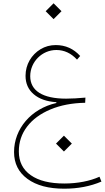

<svg xmlns="http://www.w3.org/2000/svg" viewBox="-20 -806 633 1160"><path d="M366.2 109.4 414.1 61.5 366.2 13.7 318.4 61.5ZM464.4 -467.8C424.8 -511.7 375.5 -533.7 316.9 -533.7C283.2 -533.7 252.9 -525.4 225.1 -508.8C169.9 -475.6 134.3 -416.5 134.3 -348.1C134.3 -301.8 150.9 -264.6 183.6 -236.8C216.3 -208.5 262.2 -192.4 320.8 -188.5L320.3 -183.6C168 -149.4 64.9 -27.8 64.9 112.3C64.9 181.2 91.8 235.4 146 274.9C200.2 314.5 273.9 334 368.2 334C450.7 334 525.4 319.8 592.8 291L581.1 261.7C524.9 287.6 448.7 302.7 368.7 302.7C281.2 302.7 213.9 286.1 166 252.4C117.7 218.8 93.8 170.9 93.8 108.9C93.8 52.2 110.4 2.4 144 -41.5C177.2 -85 224.1 -119.1 284.2 -144.5C344.2 -169.9 414.6 -183.6 494.6 -185.1L496.1 -216.3C454.6 -212.4 412.1 -210 379.4 -210C238.3 -210 162.6 -257.3 162.6 -345.7C162.6 -432.6 234.4 -503.9 320.3 -503.9C368.2 -503.9 409.7 -484.4 445.3 -445.8ZM303.7 -690.4 351.6 -738.3 303.7 -786.1 255.9 -738.3Z"/></svg>

Font: Estedad Thin
Style: Regular
Weight: 100
Designer: Amin Abedi
Version: Version 7.3